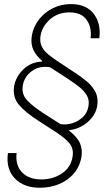

<svg xmlns="http://www.w3.org/2000/svg" viewBox="-20 -757 525 925"><path d="M458.5 -572.8H416.5Q422.9 -624.5 397.7 -660.9Q372.6 -697.3 314.9 -697.3Q258.3 -697.3 220.5 -663.3Q182.6 -629.4 175.3 -585Q170.4 -554.7 181.2 -533.2Q191.9 -511.7 211.9 -495.4Q231.9 -479 254.9 -463.9L332 -412.6Q334 -411.6 338.4 -408.7Q366.7 -390.1 394.5 -367.9Q422.4 -345.7 438.5 -316.2Q454.6 -286.6 448.2 -245.6Q442.9 -215.3 422.9 -190.2Q402.8 -165 373.8 -148.9Q344.7 -132.8 312.5 -129.9V-128.4Q353.5 -95.2 365.7 -65.9Q377.9 -36.6 372.6 -2Q364.3 45.9 335.4 79.3Q306.6 112.8 264.2 130.1Q221.7 147.5 172.9 147.5Q94.7 147.9 51.3 102.3Q7.8 56.6 18.1 -19.5H60.1Q53.2 38.6 85.9 73Q118.7 107.4 179.7 107.4Q234.4 107.4 277.8 78.9Q321.3 50.3 329.6 -2Q335.9 -38.6 316.2 -64.5Q296.4 -90.3 245.1 -123.5L167 -173.8Q103 -214.8 71.3 -252Q39.6 -289.1 48.3 -342.8Q56.2 -388.2 93 -423.3Q129.9 -458.5 182.6 -460.4L183.1 -463.4Q154.8 -487.8 140.9 -516.6Q127 -545.4 133.3 -585Q140.6 -627.9 167.2 -662.4Q193.8 -696.8 233.9 -717Q273.9 -737.3 321.8 -737.3Q395 -737.3 431.2 -690.9Q467.3 -644.5 458.5 -572.8ZM406.2 -245.6Q411.6 -275.4 397.5 -298.6Q383.3 -321.8 358.6 -340.8Q334 -359.9 308.1 -376.5L307.1 -377.4L220.7 -433.1Q169.4 -441.4 133.1 -414.3Q96.7 -387.2 89.8 -344.7Q83 -304.2 109.6 -274.9Q136.2 -245.6 192.4 -209.5L271 -159.2Q298.8 -154.3 328.4 -163.3Q357.9 -172.4 379.6 -193.4Q401.4 -214.4 406.2 -245.6Z"/></svg>

Font: Inter Display Extra Light
Style: Italic
Weight: 200
Italic angle: -9.39999°
Designer: Rasmus Andersson
Foundry: rsms
Version: Version 4.000;git-4fc901f